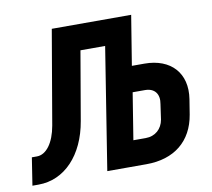

<svg xmlns="http://www.w3.org/2000/svg" viewBox="-112 -625 779 705"><g transform="rotate(-10 277.0 -272.5)"><path d="M-46 5H-23C74 5 149 -74 170 -198L214 -454H306L234 0H380C484 0 552 -55 568 -152L577 -208C592 -303 535 -365 437 -365H390L420 -550H124L64 -200C53 -137 24 -98 -11 -98H-30ZM348 -95 376 -269H422C458 -269 476 -245 469 -208L461 -152C455 -118 430 -95 394 -95Z"/></g></svg>

Font: JetBrains Mono
Style: Bold Italic
Weight: 558
Italic angle: -9°
Monospace: yes
Designer: Philipp Nurullin, Konstantin Bulenkov
Foundry: JetBrains
Version: Version 2.305